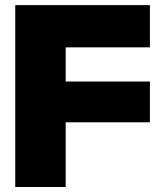

<svg xmlns="http://www.w3.org/2000/svg" viewBox="-20 -748 651 768"><path d="M41 0V-727.5H579.6V-558.6H242.7V-421.9H579.6V-258.8H242.7V0Z"/></svg>

Font: Inter 28pt Black
Style: Regular
Weight: 900
Designer: Rasmus Andersson
Foundry: rsms
Version: Version 4.001;git-66647c0bb